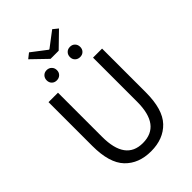

<svg xmlns="http://www.w3.org/2000/svg" viewBox="-307 -1199 1336 1336"><g transform="rotate(-45 360.5 -531.0)"><path d="M97 -303V-734H190V-300Q190 -68 360 -68Q535 -68 535 -300V-734H624V-303Q624 -136 553 -61.5Q482 13 360.5 13Q239 13 168 -61.5Q97 -136 97 -303ZM320 -937 208 -1045 246 -1075 357 -990H362L474 -1075L511 -1045L400 -937ZM281.5 -814Q267 -800 245 -800Q223 -800 209 -814Q195 -828 195 -850Q195 -872 209 -886.5Q223 -901 245 -901Q267 -901 281.5 -886.5Q296 -872 296 -850Q296 -828 281.5 -814ZM511 -814Q497 -800 475 -800Q453 -800 438.5 -814Q424 -828 424 -850Q424 -872 438 -886.5Q452 -901 474.5 -901Q497 -901 511 -886.5Q525 -872 525 -850Q525 -828 511 -814Z"/></g></svg>

Font: Swei Fan Sans CJK TC
Style: Regular
Weight: 400
Version: Version 2.130